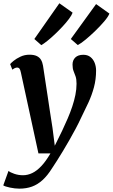

<svg xmlns="http://www.w3.org/2000/svg" viewBox="-55 -902 689 1174"><path d="M72.5 -459.5Q69 -476.5 63.8 -482.8Q58.5 -489 50.5 -489Q43.5 -489 36.2 -485.8Q29 -482.5 20.5 -476L7 -510Q11.5 -516 28 -529.8Q44.5 -543.5 70 -555.5Q95.5 -567.5 125 -567.5Q152.5 -567.5 169.5 -559.5Q186.5 -551.5 195.5 -536.5Q204.5 -521.5 208 -500.5Q215 -452.5 222.5 -404.8Q230 -357 237 -309.8Q244 -262.5 251.2 -215Q258.5 -167.5 266 -120L280 -11L325.5 -103.5Q343.5 -141.5 359.2 -178.2Q375 -215 387 -251Q399 -287 406 -321.8Q413 -356.5 413 -390Q413 -418.5 407 -435.2Q401 -452 394.8 -467.5Q388.5 -483 388.5 -507Q388.5 -534 405.5 -550.5Q422.5 -567 454.5 -567Q480.5 -567 497.8 -553.5Q515 -540 523.8 -517.8Q532.5 -495.5 532.5 -470.5Q532.5 -417 519.5 -368.5Q506.5 -320 485.2 -274Q464 -228 440.5 -181Q426 -149.5 407.5 -114.8Q389 -80 369 -45Q349 -10 329.5 22.2Q310 54.5 293 81.2Q276 108 263.5 126.5Q235.5 171.5 205.2 199Q175 226.5 140.5 239Q106 251.5 63.5 251.5Q36.5 251.5 6 245Q-24.5 238.5 -35 231.5L-3 143Q7 152 32.5 160.8Q58 169.5 85.5 169.5Q114.5 169.5 142.5 156Q170.5 142.5 198 113.2Q225.5 84 253.5 36H180ZM197.5 -626 155 -663.5 308 -882 389 -824.5Q383.5 -809 367.2 -787Q351 -765 328.2 -740.5Q305.5 -716 281 -692.8Q256.5 -669.5 234.2 -651.8Q212 -634 197.5 -626ZM420.5 -626.5 378 -663.5 532.5 -877 614 -819Q606.5 -799.5 582.2 -771Q558 -742.5 527.2 -712.8Q496.5 -683 467.5 -659.2Q438.5 -635.5 420.5 -626.5Z"/></svg>

Font: Merriweather
Style: Bold Italic
Weight: 700
Italic angle: -7.8°
Version: Version 2.101